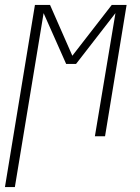

<svg xmlns="http://www.w3.org/2000/svg" viewBox="-45 -550 565 775"><path d="M-25 205 96 -530H157L247 -325L406 -530H466L379 0H338L421 -497L262 -292H222L131 -497L15 205Z"/></svg>

Font: Iosevka Curly Slab XLtObl
Style: Regular
Weight: 200
Italic angle: -9°
Monospace: yes
Designer: Belleve Invis
Foundry: Belleve Invis
Version: Version 11.1.0; ttfautohint (v1.8.3)